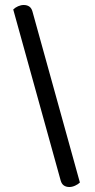

<svg xmlns="http://www.w3.org/2000/svg" viewBox="-20 -685 381 769"><path d="M110 -639 300 46Q293 53 281 58.5Q269 64 258 64Q245 64 236 58Q227 52 223 38L33 -647Q41 -655 52.5 -660Q64 -665 75 -665Q88 -665 97 -659Q106 -653 110 -639Z"/></svg>

Font: Baloo Bhaijaan 2
Style: Regular
Weight: 400
Designer: Sanskriti Dholi, Noopur Datye and Ek Type
Foundry: Ek Type
Version: Version 1.701